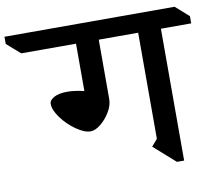

<svg xmlns="http://www.w3.org/2000/svg" viewBox="-195 -887 1138 998"><g transform="rotate(-10 374.0 -388.0)"><path d="M698 -686V10H660L547 -90L578 -126V-686H370V-372Q370 -340 349.5 -305.5Q329 -271 300 -247.5Q271 -224 246 -224Q214 -224 171 -254Q128 -284 97 -326Q66 -368 66 -400Q66 -420 91.5 -434Q117 -448 163 -448Q199 -448 250 -436V-686H-39L-110 -748V-786H788L858 -724V-686Z"/></g></svg>

Font: Inknut Antiqua
Style: Regular
Weight: 400
Designer: Claus Eggers Sørensen
Foundry: Claus Eggers Sørensen
Version: Version 1.003; ttfautohint (v1.8.2) -l 8 -r 50 -G 200 -x 14 